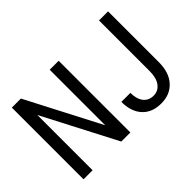

<svg xmlns="http://www.w3.org/2000/svg" viewBox="-122 -1024 1346 1346"><g transform="rotate(-45 551.5 -350.5)"><path d="M541 0H451.2L166.5 -547.9V0H76.7V-710.9H166.5L452.1 -160.6V-710.9H541ZM940.9 -710.9H1030.8V-207.5Q1030.8 -105.5 978.8 -47.9Q926.8 9.8 838.9 9.8Q748.5 9.8 698.2 -44.9Q647.9 -99.6 647.9 -196.3H737.3Q737.3 -135.3 764.2 -101.1Q791 -66.9 838.9 -66.9Q885.3 -66.9 913.1 -104Q940.9 -141.1 940.9 -208Z"/></g></svg>

Font: Roboto Condensed
Style: Regular
Weight: 400
Designer: Google
Version: Version 2.001047; 2015